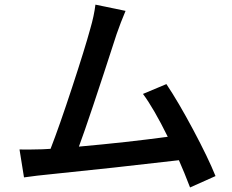

<svg xmlns="http://www.w3.org/2000/svg" viewBox="-20 -781 1017 840"><path d="M529.3 -733.4Q507.8 -682.6 490.2 -631.8Q368.2 -254.9 325.2 -139.6Q534.2 -158.2 713.9 -182.6Q653.3 -305.7 605.5 -370.1L708 -413.1Q759.8 -335.9 825.2 -213.4Q890.6 -90.8 922.9 -10.7L811.5 39.1Q786.1 -27.3 762.7 -80.1Q489.3 -47.9 171.9 -15.6Q156.2 -14.6 85 -4.9L65.4 -127Q101.6 -126 166 -127.9Q175.8 -127.9 201.2 -129.9Q239.3 -227.5 295.4 -398.4Q351.6 -569.3 375 -655.3Q391.6 -711.9 397.5 -760.7Z"/></svg>

Font: Min Sans SemiBold
Style: Regular
Weight: 600
Designer: Jinseong-Kim, NotoSansCJK, Nunito
Foundry: Jinseong-Kim
Version: Version 1.400;Glyphs 3.1.2 (3151)